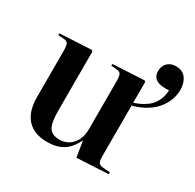

<svg xmlns="http://www.w3.org/2000/svg" viewBox="-150 -831 1022 1008"><g transform="rotate(30 361.5 -327.5)"><path d="M252 14.2Q173.3 14.2 131.6 -31.2Q89.8 -76.7 89.8 -165V-441.9Q89.8 -475.6 83.7 -486.6Q77.6 -497.6 57.1 -499L23.9 -501L24.9 -512.2L214.8 -522L222.2 -516.1V-155.8Q222.2 -85 239.7 -56.9Q257.3 -28.8 301.8 -28.8Q350.1 -28.8 380.1 -63.2Q410.2 -97.7 410.2 -154.8V-440.9Q410.2 -474.6 404.1 -486.1Q397.9 -497.6 377.9 -499L345.2 -501L346.2 -512.2L535.2 -522L542 -516.1V-390.1Q573.2 -400.4 596.7 -414.3Q620.1 -428.2 633.8 -442.6Q647.5 -457 656.2 -474.6Q665 -492.2 668.2 -507.1Q671.4 -522 672.9 -540H649.9Q571.8 -540 571.8 -600.1Q571.8 -630.4 590.8 -649.7Q609.9 -668.9 641.1 -668.9Q682.6 -668.9 702.9 -641.1Q723.1 -613.3 723.1 -571.8Q723.1 -542.5 712.9 -513.7Q702.6 -484.9 681.6 -457.5Q660.6 -430.2 624.8 -407.7Q588.9 -385.3 542 -373V-64.9Q542 -38.6 548.6 -28.3Q555.2 -18.1 575.2 -16.1L618.2 -13.2V-1L428.2 8.8L413.1 -85H411.1Q385.7 -32.2 347.7 -9Q309.6 14.2 252 14.2Z"/></g></svg>

Font: Display Semibold
Style: Regular
Weight: 600
Designer: Latin by Veronika Burian and Jose Scaglione. Greek by Irene Vlachou. Cyrillic by Vera Evstafieva.
Foundry: TypeTogether
Version: Version 3.002